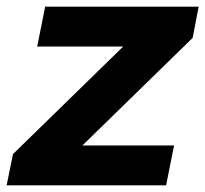

<svg xmlns="http://www.w3.org/2000/svg" viewBox="-39 -558 618 578"><path d="M559 -538H97L73 -418H332L0 -94L-19 0H461L485 -120H209L541 -444Z"/></svg>

Font: AWKNG-Font
Style: Bold Italic
Weight: 700
Italic angle: -11.3°
Designer: Awakening Church
Foundry: Awakening Church
Version: Version 1.700;PS 001.700;hotconv 1.0.88;makeotf.lib2.5.64775